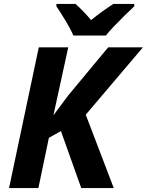

<svg xmlns="http://www.w3.org/2000/svg" viewBox="-20 -954 745 974"><path d="M25.9 0 176.8 -713.9H326.2L251 -369.1L327.1 -471.2L528.8 -713.9H705.1L415 -372.1L557.1 0H392.1L289.1 -289.1L228 -254.9L174.8 0ZM352.1 -773.9Q336.9 -809.1 311.5 -850.8Q286.1 -892.6 266.1 -921.9V-934.1H363.3Q380.4 -918.9 402.6 -896Q424.8 -873 441.9 -852.1Q498 -897.5 555.2 -934.1H661.1V-921.9Q641.1 -903.3 614 -877Q586.9 -850.6 560.8 -823.2Q534.7 -795.9 517.1 -773.9Z"/></svg>

Font: Open Sans
Style: Bold Italic
Weight: 700
Italic angle: -12°
Designer: Monotype Design Team
Foundry: Monotype Imaging Inc.
Version: Version 3.003; ttfautohint (v1.8.4)